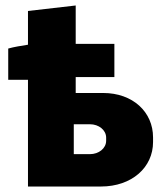

<svg xmlns="http://www.w3.org/2000/svg" viewBox="-20 -680 599 700"><path d="M82 -640V-517C57 -513 31 -509 10 -503V-389H82V0H348C461 0 538 -70 538 -162V-179C538 -272 464 -341 356 -341H256V-399H397V-520H256V-660ZM249 -118V-227H308C340 -227 367 -206 367 -178V-167C367 -139 340 -118 308 -118Z"/></svg>

Font: Fixel Text ExtraBold
Style: Regular
Weight: 800
Width: 4
Designer: AlfaBravo + MacPaw
Foundry: Kyrylo Tkachov, Marchela Mozhyna, Serhii Makarenko, Maria Weinstein, Zakhar Kryvoshyya
Version: Version 1.211